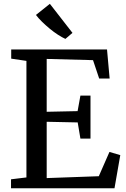

<svg xmlns="http://www.w3.org/2000/svg" viewBox="-20 -1008 673 1028"><path d="M121.5 -58V-682L40 -694V-743H553L567 -587.5H511L478 -686L230 -692.5V-409.5L395.5 -413L410.5 -496H464.5V-266H410.5L396 -352.5L230 -356V-54.5L509 -64.5L566 -194.5L624 -177.5L593 0H39V-48ZM329.5 -800Q312 -808 290 -822.2Q268 -836.5 246.2 -854.5Q224.5 -872.5 205 -891.5Q185.5 -910.5 172.5 -928L247 -987.5L368 -832L330.5 -800Z"/></svg>

Font: Merriweather 24pt
Style: Regular
Weight: 400
Designer: Eben Sorkin
Foundry: Eben Sorkin
Version: Version 2.100